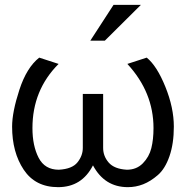

<svg xmlns="http://www.w3.org/2000/svg" viewBox="-20 -764 768 793"><path d="M406 -153Q406 -119 429 -92.5Q452 -66 504 -63Q544 -63 570 -89.5Q596 -116 605 -152Q614 -188 614 -235Q614 -383 506 -500L586 -526Q628 -492 663 -405.5Q698 -319 698 -241Q698 -171 680 -119Q662 -67 632 -41Q602 -15 571.5 -3Q541 9 508 9Q412 9 364 -81Q318 9 220 9Q126 9 78 -63Q30 -135 30 -241Q30 -301 60 -393Q90 -485 142 -526L222 -500Q114 -392 114 -235Q114 -162 139.5 -112.5Q165 -63 223 -63Q278 -66 300 -93.5Q322 -121 322 -153V-376H406ZM449 -744H562L413 -596H353Z"/></svg>

Font: ColatingCofangSans
Style: Regular
Weight: 400
Foundry: GNU
Version: Version 412.227;June 27, 2022;FontCreator 11.0.0.2412 32-bit